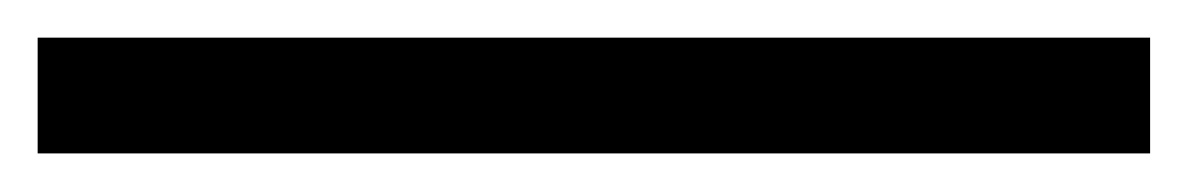

<svg xmlns="http://www.w3.org/2000/svg" viewBox="-21 1 631 102"><path d="M-1 82.5H590V21H-1Z"/></svg>

Font: Anybody
Style: Regular
Weight: 400
Designer: Tyler Finck
Foundry: Etcetera Type Company
Version: Version 1.110